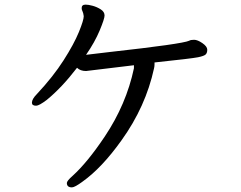

<svg xmlns="http://www.w3.org/2000/svg" viewBox="-20 -757 1040 830"><path d="M291 53Q269 53 269 34Q269 25 294 3Q358 -55 433 -167Q526 -306 559 -462V-475L352 -450Q327 -450 313 -464Q247 -378 182 -325Q149 -300 136 -300Q118 -300 118 -313Q118 -329 140 -351Q210 -426 255 -496.5Q300 -567 321 -618.5Q342 -670 342 -687Q340 -702 336.5 -708.5Q333 -715 333 -722Q333 -737 350 -737Q362 -737 380.5 -732Q399 -727 415.5 -716.5Q432 -706 432 -690Q432 -676 411 -625.5Q390 -575 352 -520L453 -532Q768 -567 798 -581Q804 -585 819 -585Q834 -585 855 -570.5Q876 -556 876 -542Q876 -529 869.5 -522Q863 -515 836 -509.5Q809 -504 648 -487V-479Q648 -470 646 -462Q610 -296 505 -150Q420 -31 337 28Q303 53 291 53Z"/></svg>

Font: LXGW WenKai Mono Medium
Style: Regular
Weight: 500
Monospace: yes
Designer: LXGW / Fontworks Inc.
Foundry: LXGW / Fontworks Inc.
Version: Version 1.520; June 14, 2025